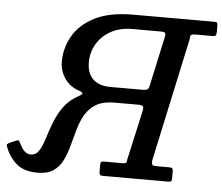

<svg xmlns="http://www.w3.org/2000/svg" viewBox="-132 -810 1022 882"><g transform="rotate(5 379.0 -369.0)"><path d="M-78 -96.5Q-81 -104 -77.8 -107.2Q-74.5 -110.5 -66.5 -114.5L-37 -127Q-28.5 -130.5 -25.5 -127.2Q-22.5 -124 -19 -117Q3 -69 33 -69Q57.5 -69 71.5 -90.8Q85.5 -112.5 96.2 -147.5Q107 -182.5 121.8 -221.8Q136.5 -261 161.8 -296.8Q187 -332.5 230 -355.5Q247 -364.5 246 -369.8Q245 -375 230.5 -380Q186.5 -394.5 162.8 -429.8Q139 -465 139 -506.5Q139 -568.5 170.2 -624.2Q201.5 -680 269.5 -715Q337.5 -750 447.5 -750H821Q831 -750 833.8 -746.5Q836.5 -743 836.5 -732.5V-707Q836.5 -693 833.8 -688.5Q831 -684 817.5 -684H740Q724 -684 719.8 -680Q715.5 -676 715 -659.5L592 -88.5Q591.5 -73 596.2 -69.5Q601 -66 616.5 -66H672Q683 -66 686.8 -62.8Q690.5 -59.5 690.5 -48V-16.5Q690.5 -6.5 687.2 -3.2Q684 0 674.5 0H374.5Q363 0 359.5 -3.2Q356 -6.5 356 -17.5V-47.5Q356 -59 358.8 -62.5Q361.5 -66 372.5 -66H458Q470 -66 473.5 -69Q477 -72 477.5 -83.5L529 -314.5Q532 -330 527.2 -335Q522.5 -340 506.5 -340H396.5Q344 -340 312.2 -321Q280.5 -302 262.5 -270.8Q244.5 -239.5 233.8 -202Q223 -164.5 213.2 -127Q203.5 -89.5 188.2 -58Q173 -26.5 145.8 -7.5Q118.5 11.5 72.5 11.5Q8.5 11.5 -26.2 -19.2Q-61 -50 -78 -96.5ZM519 -410Q535.5 -410 542 -414.2Q548.5 -418.5 551.5 -434L600.5 -660Q604 -676.5 599.2 -680.2Q594.5 -684 577.5 -684H449.5Q392 -684 350.2 -661Q308.5 -638 285.8 -599.5Q263 -561 263 -514.5Q263 -464.5 290.8 -437.2Q318.5 -410 372.5 -410Z"/></g></svg>

Font: Besley* Medium
Style: Italic
Weight: 500
Italic angle: -13°
Designer: Owen Earl
Foundry: indestructible type*
Version: Version 3.000; ttfautohint (v1.8.3)